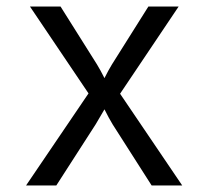

<svg xmlns="http://www.w3.org/2000/svg" viewBox="-20 -570 640 590"><path d="M60 0 252 -283 72 -550H166L278 -372Q289 -354 301 -330Q313 -354 324 -372L436 -550H529L349 -282L540 0H446L326 -188Q315 -206 301 -234L274 -188L153 0Z"/></svg>

Font: JetBrains Mono Semi Light
Style: Regular
Weight: 350
Monospace: yes
Designer: Philipp Nurullin, Konstantin Bulenkov
Foundry: JetBrains
Version: 2.002